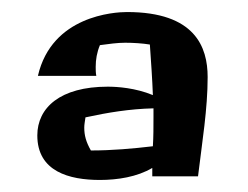

<svg xmlns="http://www.w3.org/2000/svg" viewBox="-20 -730 412 319"><path d="M325 -602C325 -652 304 -710 191 -710C170 -710 66 -704 43 -604H140C139 -609 139 -614 139 -619C139 -631 141 -643 146 -655C161 -657 175 -659 188 -659C201 -659 217 -658 229 -656C231 -627 233 -599 234 -572C205 -584 175 -586 159 -586C80 -586 42 -551 42 -505C42 -445 95 -431 146 -431C175 -431 208 -436 233 -451V-437H309C316 -495 325 -549 325 -602ZM131 -480C123 -494 120 -505 120 -518C120 -523 121 -528 122 -535C159 -543 195 -549 235 -550V-535C235 -519 235 -503 234 -487C200 -483 166 -480 131 -480Z"/></svg>

Font: Galindo
Style: Regular
Weight: 400
Designer: Astigmatic (AOETI)
Foundry: Astigmatic (AOETI)
Version: Version 1.000